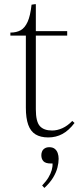

<svg xmlns="http://www.w3.org/2000/svg" viewBox="-20 -661 388 943"><path d="M217 14Q179 14 154.5 -1Q130 -16 118.5 -48.5Q107 -81 107 -132V-486H31V-501Q61 -501 81.5 -512.5Q102 -524 115.5 -553.5Q129 -583 135 -638L155 -641L156 -638V-508H310V-486H156V-124Q156 -64 175.5 -42Q195 -20 236 -20Q261 -20 286.5 -31.5Q312 -43 335 -67L346 -57Q318 -20 286.5 -3Q255 14 217 14ZM198 262 187 250Q207 229 218 210.5Q229 192 234 174.5Q239 157 238 142H230Q204 142 193.5 131Q183 120 183 101Q183 91 187 82Q191 73 200 67.5Q209 62 222 62Q239 62 249 70Q259 78 263.5 91Q268 104 268 119Q268 139 262 162.5Q256 186 241 211Q226 236 198 262Z"/></svg>

Font: Literata 60pt ExtraLight
Style: Regular
Weight: 250
Designer: Latin by Veronika Burian and Jose Scaglione. Greek by Irene Vlachou. Cyrillic by Vera Evstafieva.
Foundry: TypeTogether
Version: Version 3.103;gftools[0.9.29]